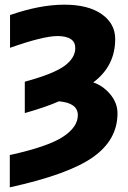

<svg xmlns="http://www.w3.org/2000/svg" viewBox="-20 -554 542 813"><path d="M252.9 -534.2Q353.5 -534.2 410.6 -494.1Q467.8 -454.1 467.8 -388.7Q467.8 -274.4 375 -205.1Q416 -191.4 446.8 -154.8Q477.5 -118.2 477.5 -74.2Q477.5 38.1 374 111.3Q270.5 184.6 21.5 239.3V102.5Q181.6 67.4 245.6 25.9Q309.6 -15.6 309.6 -66.4Q309.6 -118.2 229.5 -125Q174.8 -100.6 85 -75.2V-208Q207 -241.2 252.9 -274.9Q298.8 -308.6 298.8 -350.6Q298.8 -400.4 224.6 -401.4Q163.1 -401.4 22.5 -351.6V-490.2Q148.4 -534.2 252.9 -534.2Z"/></svg>

Font: Gen Shin Gothic Heavy
Style: Bold
Weight: 900
Designer: [Source Han Sans]
Ryoko NISHIZUKA  (kana & ideographs); Paul D. Hunt (Latin, Greek & Cyrillic); Wenlong ZHANG  (bopomofo
Version: Version 1.002.20150607